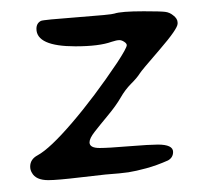

<svg xmlns="http://www.w3.org/2000/svg" viewBox="-20 -459 358 332"><path d="M152.3 -203.1Q134.8 -203.1 134.8 -212.9Q134.8 -219.7 143.6 -231Q152.3 -242.2 166.5 -259.3Q180.7 -276.4 188.5 -290Q196.3 -303.7 206.5 -314Q216.8 -324.2 221.7 -332Q224.6 -336.9 255.9 -373Q287.1 -409.2 287.1 -418Q287.1 -418.9 287.1 -419.9Q287.1 -426.8 279.3 -432.6Q273.4 -437.5 265.6 -438.5Q257.8 -439.5 228.5 -439.5Q189.5 -439.5 177.7 -435.5Q172.9 -433.6 113.8 -429.2Q54.7 -424.8 50.8 -422.9Q43 -418.9 43 -409.2Q43 -378.9 110.4 -378.9Q151.4 -378.9 172.9 -386.7Q181.6 -389.6 186.5 -389.6Q190.4 -389.6 194.8 -386.7Q199.2 -383.8 199.2 -380.9Q199.2 -376 182.6 -350.6Q142.6 -291 104.5 -246.6Q66.4 -202.1 44.9 -190.4Q32.2 -183.6 32.2 -170.9Q32.2 -165 35.2 -160.2Q42 -147.5 63.5 -147.5Q79.1 -147.5 119.1 -152.3Q135.7 -154.3 162.1 -157.2Q189.5 -159.2 202.1 -161.1Q214.8 -163.1 232.9 -168Q251 -172.9 270.5 -181.6Q279.3 -186.5 279.3 -196.3Q279.3 -209 252.9 -209Q239.3 -209 203.1 -206.1Q167 -203.1 152.3 -203.1Z"/></svg>

Font: 辰宇落雁體 Thin
Style: Regular
Weight: 100
Designer: Written by Liu, Wei-Chen; Created by Wang, Li-Yu.
Foundry: New Value
Version: Version 1.000